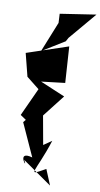

<svg xmlns="http://www.w3.org/2000/svg" viewBox="-136 -1078 630 1209"><g transform="rotate(10 179.5 -473.5)"><path d="M236 -17C112 53 173 18 242 -198L190 -162L157 -345L267 -486L108 -553L259 -571L244 -802L-19 -714L18 -568L100 -503L18 -324L55 -299L41 -282L136 -73C22 -105 128 20 89 -49L277 82ZM152 -936 74 -742 217 -830 230 -854 378 -1029 149 -994Z"/></g></svg>

Font: Asimov Silicon
Style: Regular
Weight: 400
Designer: Google
Version: Version 2.000980; 2014